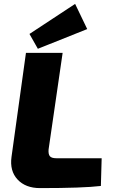

<svg xmlns="http://www.w3.org/2000/svg" viewBox="-20 -961 581 984"><path d="M427 -812 174 -711 131 -787 365 -941ZM301 -690 229 -195Q227 -171 235.5 -160.5Q244 -150 269 -150H501L497 -8Q407 3 185 3Q111 3 70 -41Q29 -85 39 -157L113 -690Z"/></svg>

Font: Exo 2.0 Extra Bold
Style: Italic
Weight: 800
Italic angle: -8°
Designer: Natanael Gama
Version: Version 1.001;PS 001.001;hotconv 1.0.70;makeotf.lib2.5.58329